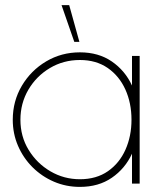

<svg xmlns="http://www.w3.org/2000/svg" viewBox="-20 -719 627 752"><path d="M497 -500H527V0H497V-117Q470 -58.5 418 -22.8Q366 13 293 13Q238.5 13 191 -7.5Q143.5 -28 107.2 -64.2Q71 -100.5 50.5 -148Q30 -195.5 30 -250Q30 -323 65.5 -383Q101 -443 160.8 -478.5Q220.5 -514 293 -514Q366 -514 418 -478.2Q470 -442.5 497 -384ZM293 -17Q357.5 -17 402.8 -48.5Q448 -80 471.5 -133Q495 -186 495 -250Q495 -315.5 471 -368.5Q447 -421.5 401.8 -452.8Q356.5 -484 293 -484Q228.5 -484 175.5 -452.5Q122.5 -421 91.2 -367.8Q60 -314.5 60 -250Q60 -184.5 92.2 -131.8Q124.5 -79 177.5 -48Q230.5 -17 293 -17ZM221 -699H251L291 -555H271Z"/></svg>

Font: Urbanist Thin
Style: Regular
Weight: 100
Designer: Corey Hu
Foundry: Corey Hu
Version: Version 1.330; ttfautohint (v1.8.4.7-5d5b)